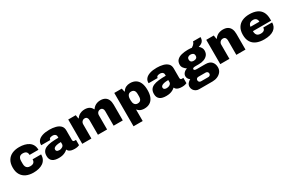

<svg xmlns="http://www.w3.org/2000/svg" viewBox="143 -2015 5382 3614"><g transform="rotate(-30 2834.0 -208.5)"><path d="M333 12Q243 12 176.5 -18.5Q110 -49 73 -110.5Q36 -172 36 -264Q36 -357 73 -418.5Q110 -480 176.5 -510.5Q243 -541 333 -541Q393 -541 446 -528Q499 -515 539 -488Q579 -461 601.5 -418Q624 -375 624 -315H431Q431 -346 419.5 -366Q408 -386 386 -395.5Q364 -405 333 -405Q298 -405 276.5 -391.5Q255 -378 245 -352.5Q235 -327 235 -292V-235Q235 -200 245.5 -175Q256 -150 278.5 -136.5Q301 -123 337 -123Q370 -123 392.5 -132.5Q415 -142 427 -162.5Q439 -183 439 -215H624Q624 -155 601.5 -111.5Q579 -68 539 -41Q499 -14 446 -1Q393 12 333 12Z M883 12Q842 12 808 4.5Q774 -3 749 -20.5Q724 -38 710.5 -66.5Q697 -95 697 -136Q697 -195 721.5 -232Q746 -269 793 -289Q840 -309 907.5 -316.5Q975 -324 1062 -324V-350Q1062 -372 1051.5 -385.5Q1041 -399 1024 -406Q1007 -413 985 -413Q968 -413 950 -409Q932 -405 920.5 -395Q909 -385 909 -367V-363H713Q712 -367 712 -370Q712 -373 712 -377Q712 -426 743.5 -462.5Q775 -499 836.5 -519.5Q898 -540 988 -540Q1061 -540 1123 -524Q1185 -508 1223 -470.5Q1261 -433 1261 -368V-162Q1261 -146 1269 -134.5Q1277 -123 1293 -123H1329V-8Q1317 -1 1289.5 5.5Q1262 12 1225 12Q1185 12 1155 4Q1125 -4 1106.5 -19Q1088 -34 1081 -54H1074Q1053 -35 1025.5 -20Q998 -5 963 3.5Q928 12 883 12ZM964 -112Q983 -112 1000.5 -117.5Q1018 -123 1032 -132.5Q1046 -142 1054 -155.5Q1062 -169 1062 -185V-230Q1003 -230 966.5 -221Q930 -212 913 -197Q896 -182 896 -162Q896 -142 906 -131Q916 -120 931.5 -116Q947 -112 964 -112Z M1394 0V-528H1557L1570 -449H1577Q1596 -479 1624 -499.5Q1652 -520 1685.5 -530Q1719 -540 1754 -540Q1815 -540 1855 -516.5Q1895 -493 1914 -449H1921Q1940 -479 1967.5 -499.5Q1995 -520 2028 -530Q2061 -540 2095 -540Q2156 -540 2196 -516.5Q2236 -493 2255.5 -449Q2275 -405 2275 -342V0H2076V-318Q2076 -335 2072 -348.5Q2068 -362 2060 -372Q2052 -382 2040 -387.5Q2028 -393 2013 -393Q1989 -393 1971 -381.5Q1953 -370 1943.5 -351.5Q1934 -333 1934 -310V0H1735V-318Q1735 -335 1731 -348.5Q1727 -362 1719 -372Q1711 -382 1699 -387.5Q1687 -393 1672 -393Q1648 -393 1630.5 -381.5Q1613 -370 1603 -351.5Q1593 -333 1593 -310V0Z M2395 197V-528H2557L2574 -453H2581Q2609 -500 2650 -520Q2691 -540 2742 -540Q2812 -540 2862 -509.5Q2912 -479 2938.5 -417.5Q2965 -356 2965 -263Q2965 -171 2938.5 -110Q2912 -49 2862 -18.5Q2812 12 2742 12Q2714 12 2687.5 6Q2661 0 2639 -13.5Q2617 -27 2601 -48H2594V197ZM2680 -135Q2711 -135 2730 -148Q2749 -161 2757.5 -184Q2766 -207 2766 -238V-291Q2766 -322 2757.5 -345Q2749 -368 2730 -380.5Q2711 -393 2680 -393Q2649 -393 2629.5 -378Q2610 -363 2601 -337.5Q2592 -312 2592 -281V-248Q2592 -225 2597 -204.5Q2602 -184 2612.5 -168.5Q2623 -153 2640 -144Q2657 -135 2680 -135Z M3217 12Q3176 12 3142 4.5Q3108 -3 3083 -20.5Q3058 -38 3044.5 -66.5Q3031 -95 3031 -136Q3031 -195 3055.5 -232Q3080 -269 3127 -289Q3174 -309 3241.5 -316.5Q3309 -324 3396 -324V-350Q3396 -372 3385.5 -385.5Q3375 -399 3358 -406Q3341 -413 3319 -413Q3302 -413 3284 -409Q3266 -405 3254.5 -395Q3243 -385 3243 -367V-363H3047Q3046 -367 3046 -370Q3046 -373 3046 -377Q3046 -426 3077.5 -462.5Q3109 -499 3170.5 -519.5Q3232 -540 3322 -540Q3395 -540 3457 -524Q3519 -508 3557 -470.5Q3595 -433 3595 -368V-162Q3595 -146 3603 -134.5Q3611 -123 3627 -123H3663V-8Q3651 -1 3623.5 5.5Q3596 12 3559 12Q3519 12 3489 4Q3459 -4 3440.5 -19Q3422 -34 3415 -54H3408Q3387 -35 3359.5 -20Q3332 -5 3297 3.5Q3262 12 3217 12ZM3298 -112Q3317 -112 3334.5 -117.5Q3352 -123 3366 -132.5Q3380 -142 3388 -155.5Q3396 -169 3396 -185V-230Q3337 -230 3300.5 -221Q3264 -212 3247 -197Q3230 -182 3230 -162Q3230 -142 3240 -131Q3250 -120 3265.5 -116Q3281 -112 3298 -112Z M3811 210Q3775 210 3744.5 193Q3714 176 3696 146.5Q3678 117 3678 81Q3678 40 3703.5 9Q3729 -22 3762 -37Q3738 -54 3724 -78Q3710 -102 3710 -130Q3710 -170 3739.5 -201.5Q3769 -233 3811 -243Q3775 -266 3750.5 -298.5Q3726 -331 3726 -369Q3726 -435 3763 -472Q3800 -509 3862 -524.5Q3924 -540 3998 -540Q4028 -540 4048.5 -538.5Q4069 -537 4085 -534Q4129 -561 4146 -587Q4163 -613 4163 -627H4327Q4327 -584 4312.5 -556Q4298 -528 4270.5 -511Q4243 -494 4205 -484Q4234 -462 4250.5 -432.5Q4267 -403 4267 -370Q4267 -311 4236 -273.5Q4205 -236 4154.5 -218Q4104 -200 4045 -200H3969Q3935 -200 3920.5 -192Q3906 -184 3906 -171Q3906 -158 3918.5 -149Q3931 -140 3969 -140H4149Q4241 -140 4284 -92.5Q4327 -45 4327 29Q4327 85 4296 125.5Q4265 166 4214.5 188Q4164 210 4105 210ZM3919 99H4075Q4090 99 4102 93Q4114 87 4121 75.5Q4128 64 4128 49Q4128 26 4112.5 13Q4097 0 4075 0H3919Q3897 0 3882 12.5Q3867 25 3867 48Q3867 71 3882 85Q3897 99 3919 99ZM3996 -304Q4031 -304 4052 -320Q4073 -336 4073 -370Q4073 -404 4052 -420Q4031 -436 3996 -436Q3965 -436 3943 -420Q3921 -404 3921 -370Q3921 -348 3930 -333Q3939 -318 3956 -311Q3973 -304 3996 -304Z M4394 0V-528H4557L4570 -448H4577Q4598 -479 4626 -499.5Q4654 -520 4688 -530Q4722 -540 4758 -540Q4821 -540 4861.5 -516.5Q4902 -493 4922 -449Q4942 -405 4942 -342V0H4743V-318Q4743 -335 4738.5 -348.5Q4734 -362 4726 -372Q4718 -382 4705.5 -387.5Q4693 -393 4676 -393Q4651 -393 4632.5 -381.5Q4614 -370 4603.5 -351.5Q4593 -333 4593 -310V0Z M5346 12Q5251 12 5181.5 -17.5Q5112 -47 5074.5 -108Q5037 -169 5037 -264Q5037 -357 5074 -418Q5111 -479 5177.5 -509.5Q5244 -540 5334 -540Q5429 -540 5495.5 -510.5Q5562 -481 5597 -420Q5632 -359 5632 -264V-230H5236Q5236 -194 5246.5 -168Q5257 -142 5280.5 -128.5Q5304 -115 5342 -115Q5369 -115 5387.5 -121Q5406 -127 5417.5 -137.5Q5429 -148 5434 -162Q5439 -176 5439 -192H5632Q5632 -145 5614 -107Q5596 -69 5560 -42.5Q5524 -16 5470.5 -2Q5417 12 5346 12ZM5237 -324H5431Q5431 -345 5425 -361.5Q5419 -378 5407.5 -389.5Q5396 -401 5379.5 -407Q5363 -413 5342 -413Q5309 -413 5287 -402Q5265 -391 5253 -371.5Q5241 -352 5237 -324Z"/></g></svg>

Font: Archivo SemiBold Black
Style: Regular
Weight: 900
Version: Version 2.001